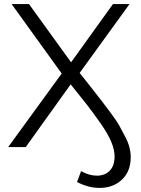

<svg xmlns="http://www.w3.org/2000/svg" viewBox="-20 -720 691 940"><path d="M370 -363Q382 -348 423 -296Q464 -244 477 -227Q490 -210 521 -168.5Q552 -127 563.5 -106Q575 -85 591.5 -53.5Q608 -22 614 2Q620 26 620 49Q620 119 577 159.5Q534 200 468 200Q412 200 357 171L377 118Q417 140 454 140Q494 140 517.5 115.5Q541 91 541 46Q541 14 525 -25Q509 -64 471 -118Q433 -172 407 -205.5Q381 -239 326 -307L106 0H20L282 -360L37 -700H122L328 -415L533 -700H614Z"/></svg>

Font: Montserrat Alternates
Style: Regular
Weight: 400
Designer: Julieta Ulanovsky
Foundry: Julieta Ulanovsky
Version: Version 7.200;PS 007.200;hotconv 1.0.88;makeotf.lib2.5.64775